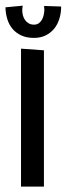

<svg xmlns="http://www.w3.org/2000/svg" viewBox="-21 -680 242 687"><path d="M136.2 -500V-12.2H54.2V-505.9ZM197.8 -656.7Q197.8 -633.3 191.4 -612.8Q185.1 -592.3 172.6 -577.1Q160.2 -562 142.1 -553.2Q124 -544.4 100.6 -544.4Q74.2 -544.4 55.2 -553.2Q36.1 -562 23.7 -576.9Q11.2 -591.8 5.1 -611.8Q-1 -631.8 -1.5 -653.8L60.5 -659.7Q59.6 -655.8 59.1 -651.9Q58.6 -647.9 58.6 -643.6Q58.6 -634.3 61 -625Q63.5 -615.7 68.6 -608.4Q73.7 -601.1 81.8 -596.4Q89.8 -591.8 100.6 -591.8Q110.8 -591.8 117.9 -596.9Q125 -602.1 129.4 -610.1Q133.8 -618.2 135.7 -627.9Q137.7 -637.7 137.7 -646.5Q137.7 -649.4 137.2 -652.6Q136.7 -655.8 136.7 -658.7Z"/></svg>

Font: Englebert
Style: Regular
Weight: 400
Designer: Astigmatic (AOETI)
Foundry: Astigmatic (AOETI)
Version: Version 1.000